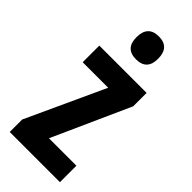

<svg xmlns="http://www.w3.org/2000/svg" viewBox="-245 -799 841 841"><g transform="rotate(45 175.5 -379.0)"><path d="M119 -686Q119 -616 186 -616Q253 -616 253 -686Q253 -758 186 -758Q119 -758 119 -686ZM331 -102H161L323 -462V-545H30V-442H188L20 -77V0H331Z"/></g></svg>

Font: Noto Sans UI Condensed
Style: Bold
Weight: 700
Width: 3
Designer: Monotype Design Team
Foundry: Monotype Imaging Inc.
Version: 1.001